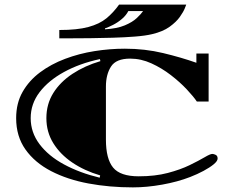

<svg xmlns="http://www.w3.org/2000/svg" viewBox="-20 -790 983 832"><path d="M556 22Q454 22 363 5Q272 -12 201.5 -48.5Q131 -85 90.5 -142Q50 -199 50 -278Q50 -343 78 -392Q106 -441 153.5 -476.5Q201 -512 262 -535Q323 -558 389.5 -568.5Q456 -579 521 -579Q608 -579 687 -560Q766 -541 831 -518V-558H884V-350H833Q819 -371 789.5 -402.5Q760 -434 720.5 -464.5Q681 -495 636 -515.5Q591 -536 544 -536Q483 -536 461 -501.5Q439 -467 439 -415V-185Q439 -102 470 -64Q501 -26 581 -26Q652 -26 707 -40.5Q762 -55 802 -74.5Q842 -94 866.5 -108.5Q891 -123 900 -123Q906 -123 914.5 -119Q923 -115 923 -103Q923 -92 906 -78Q889 -64 862 -49.5Q835 -35 804 -23Q750 -2 683 10Q616 22 556 22ZM412 -20 414 -30Q346 -50 293.5 -85.5Q241 -121 211 -169.5Q181 -218 181 -278Q181 -339 211 -387Q241 -435 294 -470Q347 -505 415 -525L413 -534Q325 -515 257.5 -478Q190 -441 151.5 -390.5Q113 -340 113 -278Q113 -216 151.5 -165Q190 -114 257.5 -77.5Q325 -41 412 -20ZM237 -624V-660Q315 -660 363 -673Q411 -686 441 -710.5Q471 -735 496 -770H787Q787 -770 781 -754.5Q775 -739 759.5 -717Q744 -695 715 -674Q686 -653 639 -642Q610 -635 564.5 -631.5Q519 -628 468.5 -626.5Q418 -625 371 -624.5Q324 -624 291 -624ZM435 -663Q487 -666 520.5 -680Q554 -694 573 -712Q592 -730 600 -742H536Q527 -724 509 -708.5Q491 -693 470.5 -682.5Q450 -672 435 -667Z"/></svg>

Font: Diplomata
Style: Regular
Weight: 400
Designer: Eduardo Rodriguez Tunni
Foundry: Eduardo Rodriguez Tunni
Version: Version 1.002; ttfautohint (v1.8.4.7-5d5b);gftools[0.9.23]